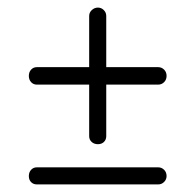

<svg xmlns="http://www.w3.org/2000/svg" viewBox="-20 -549 515 506"><path d="M215 -190V-326H77Q68 -326 62 -332.5Q56 -339 56 -349Q56 -359 62 -365.5Q68 -372 77 -372H215V-507Q215 -516 222 -522.5Q229 -529 238 -529Q247 -529 253.5 -522.5Q260 -516 260 -507V-372H397Q406 -372 412.5 -365.5Q419 -359 419 -349Q419 -339 412.5 -332.5Q406 -326 397 -326H260V-190Q260 -181 254 -175Q248 -169 238 -169Q228 -169 221.5 -175Q215 -181 215 -190ZM77 -108H397Q406 -108 412.5 -101.5Q419 -95 419 -85Q419 -76 412.5 -69.5Q406 -63 397 -63H77Q68 -63 62 -69Q56 -75 56 -85Q56 -95 62 -101.5Q68 -108 77 -108Z"/></svg>

Font: Dosis
Style: Regular
Weight: 400
Designer: Edgar Tolentino, Pablo Impallari, Igino Marini
Foundry: Edgar Tolentino, Pablo Impallari, Igino Marini
Version: Version 1.007;Glyphs 3.1.1 (3134)